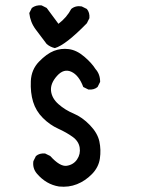

<svg xmlns="http://www.w3.org/2000/svg" viewBox="-20 -710 540 733"><path d="M205.1 2Q156.2 -5.9 121.1 -46.9Q103.5 -67.4 107.4 -94.7L117.2 -114.3Q130.9 -126 152.3 -124L171.9 -114.3Q209 -73.2 234.9 -77.1Q260.7 -81.1 274.4 -101.6Q288.1 -122.1 284.2 -146.5Q280.3 -170.9 257.3 -187.5Q234.4 -204.1 202.1 -218.8Q169.9 -233.4 143.6 -259.8Q117.2 -286.1 106.4 -321.3Q95.7 -356.4 97.7 -400.4Q99.6 -444.3 128.9 -474.6Q158.2 -504.9 185.5 -515.6Q212.9 -526.4 242.7 -522.5Q272.5 -518.6 301.3 -494.1Q330.1 -469.7 344.7 -446.3Q362.3 -426.8 362.3 -397.5L352.5 -377.9Q338.9 -366.2 317.4 -368.2L297.9 -377.9Q281.2 -422.9 252.4 -436Q223.6 -449.2 197.8 -420.4Q171.9 -391.6 174.8 -363.3Q177.7 -335 203.1 -312.5Q228.5 -290 261.2 -276.4Q293.9 -262.7 323.2 -232.4Q352.5 -202.1 359.4 -169.9Q366.2 -137.7 361.3 -104.5Q356.4 -71.3 331.1 -45.4Q305.7 -19.5 273.9 -6.8Q242.2 5.9 205.1 2ZM189.5 -526.4Q171.9 -530.3 158.2 -542Q136.7 -570.3 116.2 -597.7Q95.7 -625 91.8 -660.2L101.6 -679.7Q117.2 -691.4 138.7 -689.5L158.2 -679.7L203.1 -619.1Q234.4 -642.6 252 -675.8Q268.6 -689.5 292 -685.5L311.5 -675.8Q323.2 -662.1 321.3 -640.6L311.5 -621.1Q230.5 -538.1 189.5 -526.4Z"/></svg>

Font: JasonHandwriting1
Style: Regular
Weight: 400
Version: Version 1.48.20